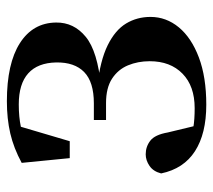

<svg xmlns="http://www.w3.org/2000/svg" viewBox="-50 -542 608 547"><g transform="rotate(-90 253.5 -268.0)"><path d="M229.1 16.2Q146.7 16.2 96.8 -16Q46.8 -48.1 33.4 -112.4Q39.1 -134.9 55 -145.6Q70.9 -156.4 87.8 -156.4Q109.8 -156.4 126.8 -143.2Q143.7 -130.1 150.1 -93.6L171.7 -3.9L115 -34.8Q143.1 -24.4 165.1 -20.6Q187 -16.9 219.4 -16.9Q282.2 -16.9 317.6 -51.5Q353.1 -86.1 353.1 -145.1Q353.1 -178.6 341.3 -207Q329.5 -235.3 303.2 -252.4Q277 -269.4 233.9 -269.4H185.7V-304.1H233.1Q293.9 -304.1 322.2 -331.7Q350.4 -359.2 349.6 -411.2Q348.6 -464.1 318.6 -491Q288.6 -518 230.1 -518Q193.9 -518 166 -512Q138.1 -505.9 109.5 -491L169.3 -522L125.2 -372.8H77L63.5 -509.7Q105.4 -532.4 147.3 -542.2Q189.3 -551.9 238.9 -551.9Q346.5 -551.9 404.5 -514.9Q462.6 -477.8 463.3 -411.7Q464 -361.1 422.6 -327.2Q381.2 -293.2 280 -283.6L281.3 -294.5Q355.3 -286.1 398.6 -264.7Q441.9 -243.3 460.6 -212.2Q479.3 -181.1 479.3 -142.8Q479.3 -98 449.6 -62Q419.9 -26.1 363.8 -4.9Q307.7 16.2 229.1 16.2Z"/></g></svg>

Font: Noto Serif SC ExtraLight
Style: Regular
Weight: 200
Designer: Ryoko NISHIZUKA 西塚涼子 (kana & ideographs); Frank Grießhammer (Latin, Greek & Cyrillic); Wenlong ZHANG 张文龙 (bopomofo); San
Foundry: Adobe
Version: Version 2.002-H1;hotconv 1.1.0;makeotfexe 2.6.0